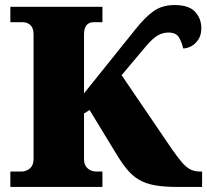

<svg xmlns="http://www.w3.org/2000/svg" viewBox="-20 -741 821 761"><path d="M21 0V-61H64Q84 -61 98.5 -73.5Q113 -86 113 -111V-606Q113 -629 101 -641Q89 -653 70 -653H21V-714H386V-653H352Q313 -653 313 -605V-371L517 -625Q555 -673 589 -697Q623 -721 672 -721Q729 -721 753.5 -694Q778 -667 778 -629Q778 -602 766 -584Q754 -566 737.5 -557.5Q721 -549 706 -549Q700 -576 688.5 -594Q677 -612 647 -612Q626 -612 606 -601Q586 -590 558 -557L462 -443L662 -149Q686 -115 702.5 -96Q719 -77 735.5 -69Q752 -61 775 -61H781V0H685Q631 0 594.5 -6.5Q558 -13 532 -28Q506 -43 485 -68Q464 -93 441 -131L335 -305L313 -291V-109Q313 -86 327.5 -73.5Q342 -61 362 -61H386V0Z"/></svg>

Font: Noto Serif Black
Style: Regular
Weight: 900
Designer: Monotype Design Team
Foundry: Monotype Imaging Inc.
Version: Version 2.014; ttfautohint (v1.8.4.7-5d5b)